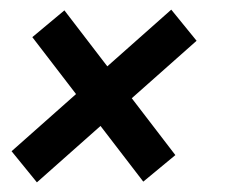

<svg xmlns="http://www.w3.org/2000/svg" viewBox="-20 -477 476 398"><path d="M56.5 -99 4 -163.5 335 -457 387.5 -392.5ZM343.5 -155.5 277 -100.5 47 -400 113.5 -455.5Z"/></svg>

Font: Cabin SemiCondensedSemiBold
Style: Italic
Weight: 600
Width: 4
Italic angle: -10°
Designer: Pablo Impallari
Foundry: Pablo Impallari. http://www.impallari.com Igino Marini. http://www.ikern.com
Version: Version 3.001